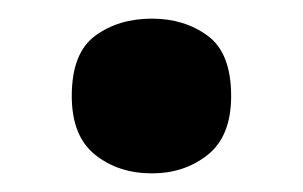

<svg xmlns="http://www.w3.org/2000/svg" viewBox="-20 -174 325 206"><path d="M57 -71Q57 -117 82 -135.5Q107 -154 143 -154Q178 -154 203 -135.5Q228 -117 228 -71Q228 -28 203 -8Q178 12 143 12Q107 12 82 -8Q57 -28 57 -71Z"/></svg>

Font: Noto Sans Kannada
Style: Bold
Weight: 700
Designer: Jelle Bosma - Monotype Design Team
Foundry: Monotype Imaging Inc.
Version: Version 2.005; ttfautohint (v1.8.4.7-5d5b)